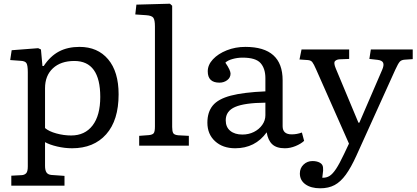

<svg xmlns="http://www.w3.org/2000/svg" viewBox="-20 -786 2252 1036"><path d="M41 216V162L98 159Q112 158 121 149Q130 140 130 112V-396Q130 -434 122.5 -445.5Q115 -457 90 -458L35 -462L43 -515L186 -526L201 -519L209 -430H216Q251 -483 298 -508Q345 -533 409 -533Q507 -533 563.5 -466Q620 -399 620 -277Q620 -137 553 -61.5Q486 14 369 14Q329 14 288.5 4.5Q248 -5 223 -19V109Q223 132 230.5 144Q238 156 257 158L328 163V216ZM364 -55Q438 -55 479.5 -109Q521 -163 521 -263Q521 -457 381 -457Q308 -457 265.5 -417.5Q223 -378 223 -310V-95Q244 -77 284 -66Q324 -55 364 -55Z M731 0V-53L784 -57Q803 -59 809.5 -67.5Q816 -76 816 -104V-643Q816 -678 807.5 -690Q799 -702 769 -704L710 -708L716 -761L897 -766L909 -755V-101Q909 -78 914.5 -68Q920 -58 942 -56L999 -53V0Z M1249 14Q1182 14 1140.5 -24Q1099 -62 1099 -124Q1099 -181 1128 -216.5Q1157 -252 1225.5 -270Q1294 -288 1412 -293V-364Q1412 -416 1386 -445.5Q1360 -475 1289 -475Q1261 -475 1234.5 -467.5Q1208 -460 1196 -448Q1211 -426 1217.5 -411.5Q1224 -397 1224 -389Q1224 -367 1206 -353.5Q1188 -340 1164 -340Q1101 -340 1101 -401Q1101 -436 1129 -466Q1157 -496 1203.5 -514.5Q1250 -533 1304 -533Q1505 -533 1505 -353V-105Q1505 -61 1554 -61Q1582 -61 1609 -71L1621 -26Q1604 -10 1575 2Q1546 14 1517 14Q1472 14 1449 -7.5Q1426 -29 1419 -72Q1357 14 1249 14ZM1288 -60Q1322 -60 1350 -74Q1378 -88 1395 -112Q1412 -136 1412 -164V-232Q1300 -231 1249 -209Q1198 -187 1198 -137Q1198 -100 1222.5 -80Q1247 -60 1288 -60Z M1708 230Q1658 230 1628 208.5Q1598 187 1598 150Q1598 121 1618 102Q1638 83 1666 83Q1690 83 1706 92Q1722 101 1723 118Q1724 125 1723.5 134.5Q1723 144 1719 173Q1741 174 1758 163.5Q1775 153 1793.5 125Q1812 97 1836 46L1863 -11L1686 -411Q1673 -441 1665 -451Q1657 -461 1640 -462L1596 -465L1607 -519H1864V-468L1812 -466Q1796 -465 1787.5 -456Q1779 -447 1792 -416L1914 -124H1919L2042 -409Q2053 -434 2047.5 -447Q2042 -460 2018 -463L1973 -468L1981 -519H2207V-467L2164 -464Q2146 -463 2137 -453Q2128 -443 2113 -410L1903 54Q1874 118 1846 156.5Q1818 195 1785.5 212.5Q1753 230 1708 230Z"/></svg>

Font: Literata 7pt
Style: Regular
Weight: 400
Designer: Latin by Veronika Burian and Jose Scaglione. Greek by Irene Vlachou. Cyrillic by Vera Evstafieva.
Foundry: TypeTogether
Version: Version 3.002